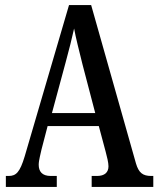

<svg xmlns="http://www.w3.org/2000/svg" viewBox="-20 -734 622 754"><path d="M3 0H203V-43H179C145 -43 132 -61 132 -87C132 -105 140 -131 143 -147L167 -239H368L395 -138C400 -120 406 -95 406 -81C406 -57 391 -43 361 -43H340V0H582V-43H574C541 -43 525 -55 514 -92L338 -714H251L77 -120C58 -57 43 -43 14 -43H3ZM184 -290 238 -490C251 -538 263 -585 271 -622C278 -584 290 -538 304 -481L354 -290Z"/></svg>

Font: Noto Serif Georgian ExtraCondensed Medium
Style: Regular
Weight: 500
Width: 2
Designer: Monotype Design Team, Akaki Razmadze
Foundry: Google LLC
Version: Version 2.003